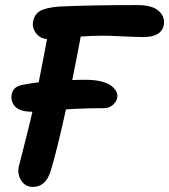

<svg xmlns="http://www.w3.org/2000/svg" viewBox="-20 -696 672 763"><path d="M109.9 46.9Q82 46.9 65.4 22.9Q48.8 -1 54.2 -32.2Q55.7 -38.1 75.4 -115.2Q95.2 -192.4 108.9 -252H106.9Q59.1 -252 40 -272.7Q21 -293.5 26.9 -323.2Q33.2 -352.5 69.8 -358.9Q96.7 -364.3 133.8 -369.1Q156.2 -481.9 167 -541Q139.6 -542.5 123 -564.5Q106.4 -586.4 111.8 -611.8Q117.2 -639.6 139.6 -652.6Q162.1 -665.5 213.9 -669.9Q334 -675.8 525.9 -675.8Q585.4 -675.8 611.1 -652.3Q636.7 -628.9 630.9 -595.2Q620.6 -548.8 549.8 -548.8Q523.4 -548.8 468 -551.5Q412.6 -554.2 389.2 -554.2Q347.7 -554.2 300.8 -550.8Q282.2 -452.1 267.1 -377.9Q287.1 -378.9 321.8 -378.9Q357.4 -378.9 384.3 -371.8Q411.1 -364.7 424.3 -353.5Q437.5 -342.3 442.9 -330.6Q448.2 -318.8 445.8 -308.1Q442.9 -291 428 -278.6Q413.1 -266.1 392.1 -266.1Q314 -266.1 242.2 -261.2Q204.1 -89.4 181.2 -16.1Q162.1 46.9 109.9 46.9Z"/></svg>

Font: Shantell Sans Bouncy
Style: Italic
Weight: 600
Italic angle: -11.31°
Designer: Stephen Nixon, Anya Danilova, Shantell Martin
Foundry: Arrow Type
Version: Version 1.006;[9816181b4]